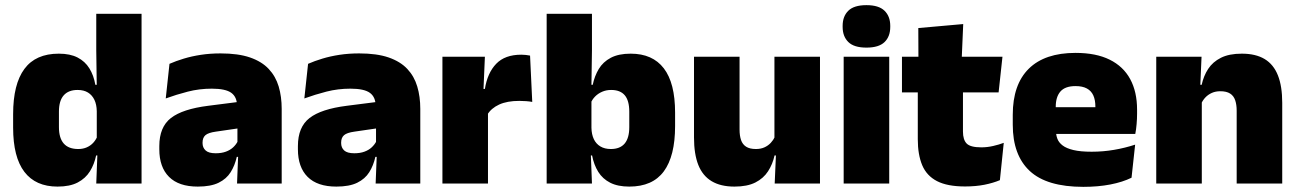

<svg xmlns="http://www.w3.org/2000/svg" viewBox="-20 -713 5044 746"><path d="M203.5 12Q118.5 12 74.8 -45.2Q31 -102.5 31 -217V-269.5Q31 -386 74.8 -445.2Q118.5 -504.5 208.5 -504.5Q252.5 -504.5 281.5 -489.5Q310.5 -474.5 327.2 -447.5Q344 -420.5 350.5 -383.5H396L356 -281Q355.5 -307 346.8 -325.2Q338 -343.5 321.8 -353.5Q305.5 -363.5 281.5 -363.5Q246 -363.5 227.5 -342.5Q209 -321.5 209 -279.5V-219Q209 -176.5 227.8 -155.2Q246.5 -134 284 -134Q302.5 -134 317.2 -140.5Q332 -147 342.5 -158.5Q353 -170 359 -185L402.5 -109H353.5Q346.5 -75 329.5 -47.5Q312.5 -20 282 -4Q251.5 12 203.5 12ZM530 0H354L359 -128.5L356 -153V-350V-372.5L354 -517V-659.5H530Z M1074.5 0H901L906 -126L902.5 -130.5V-283.5L901 -301.5Q901 -336 878.8 -352.2Q856.5 -368.5 803 -368.5Q754.5 -368.5 709.8 -357Q665 -345.5 624 -330.5L638.5 -465Q663.5 -476 694 -485.2Q724.5 -494.5 760.5 -500Q796.5 -505.5 837 -505.5Q905.5 -505.5 951.2 -489.8Q997 -474 1024 -445.2Q1051 -416.5 1062.8 -377Q1074.5 -337.5 1074.5 -290ZM748.5 12Q674.5 12 636.8 -25.8Q599 -63.5 599 -133V-145.5Q599 -219.5 644.2 -254.5Q689.5 -289.5 789 -302L914.5 -318L925 -217L818.5 -201.5Q789.5 -197.5 778.2 -187.8Q767 -178 767 -159V-157Q767 -139.5 778.8 -128.5Q790.5 -117.5 818 -117.5Q841 -117.5 857.8 -123.8Q874.5 -130 885.8 -140.5Q897 -151 903.5 -163.5L928.5 -103.5H900Q892.5 -70 876.2 -44Q860 -18 829.5 -3Q799 12 748.5 12Z M1613 0H1439.5L1444.5 -126L1441 -130.5V-283.5L1439.5 -301.5Q1439.5 -336 1417.2 -352.2Q1395 -368.5 1341.5 -368.5Q1293 -368.5 1248.2 -357Q1203.5 -345.5 1162.5 -330.5L1177 -465Q1202 -476 1232.5 -485.2Q1263 -494.5 1299 -500Q1335 -505.5 1375.5 -505.5Q1444 -505.5 1489.8 -489.8Q1535.5 -474 1562.5 -445.2Q1589.5 -416.5 1601.2 -377Q1613 -337.5 1613 -290ZM1287 12Q1213 12 1175.2 -25.8Q1137.5 -63.5 1137.5 -133V-145.5Q1137.5 -219.5 1182.8 -254.5Q1228 -289.5 1327.5 -302L1453 -318L1463.5 -217L1357 -201.5Q1328 -197.5 1316.8 -187.8Q1305.5 -178 1305.5 -159V-157Q1305.5 -139.5 1317.2 -128.5Q1329 -117.5 1356.5 -117.5Q1379.5 -117.5 1396.2 -123.8Q1413 -130 1424.2 -140.5Q1435.5 -151 1442 -163.5L1467 -103.5H1438.5Q1431 -70 1414.8 -44Q1398.5 -18 1368 -3Q1337.5 12 1287 12Z M1873.5 -267.5 1822.5 -367.5H1864Q1874 -430 1908 -465.2Q1942 -500.5 2005.5 -500.5Q2015 -500.5 2023.2 -499.5Q2031.5 -498.5 2039.5 -497L2048 -317Q2038 -319 2024.2 -320Q2010.5 -321 1997.5 -321Q1950.5 -321 1919.5 -306.8Q1888.5 -292.5 1873.5 -267.5ZM1876 0H1699V-492.5H1864L1857 -329.5H1876Z M2425 12Q2380.5 12 2351 -3Q2321.5 -18 2304.5 -45.2Q2287.5 -72.5 2280.5 -109H2238L2278 -216.5Q2278.5 -191 2287.2 -172.5Q2296 -154 2312.8 -144Q2329.5 -134 2353.5 -134Q2389 -134 2407 -155.2Q2425 -176.5 2425 -219V-279Q2425 -322 2407.5 -342.8Q2390 -363.5 2354.5 -363.5Q2335.5 -363.5 2319.5 -356.5Q2303.5 -349.5 2292 -337.8Q2280.5 -326 2275 -311.5L2234.5 -383.5H2283Q2290 -417.5 2306.5 -445Q2323 -472.5 2353.2 -488.5Q2383.5 -504.5 2430.5 -504.5Q2515.5 -504.5 2559.2 -447.5Q2603 -390.5 2603 -275.5V-223Q2603 -106.5 2559.2 -47.2Q2515.5 12 2425 12ZM2280 0H2104V-659.5H2280V-517L2277.5 -352L2278 -340V-158L2275 -128.5Z M2676.5 -492.5H2853.5V-209.5Q2853.5 -186 2859.2 -169Q2865 -152 2879 -143Q2893 -134 2917 -134Q2936 -134 2950.2 -140.5Q2964.5 -147 2974.8 -158Q2985 -169 2991 -182L3018 -109H2989.5Q2982 -75 2964.2 -47.5Q2946.5 -20 2915 -4Q2883.5 12 2833.5 12Q2780 12 2745 -9Q2710 -30 2693.2 -72.2Q2676.5 -114.5 2676.5 -179ZM2989 -492.5H3166V0H2990L2995.5 -126.5L2989 -144.5Z M3435 0H3258V-492.5H3435ZM3346.5 -528Q3298 -528 3276 -549.8Q3254 -571.5 3254 -608.5V-612.5Q3254 -649.5 3276 -671.2Q3298 -693 3346.5 -693Q3394.5 -693 3416.8 -671.2Q3439 -649.5 3439 -612.5V-608.5Q3439 -571 3416.8 -549.5Q3394.5 -528 3346.5 -528Z M3729.5 11.5Q3661 11.5 3620.8 -9.2Q3580.5 -30 3563.2 -71Q3546 -112 3546 -172V-436H3721.5V-202Q3721.5 -170 3736 -155.2Q3750.5 -140.5 3793 -140.5Q3816 -140.5 3838.8 -145.8Q3861.5 -151 3880 -158L3865 -13Q3839 -2 3805 4.8Q3771 11.5 3729.5 11.5ZM3860 -354H3484.5V-492.5H3875ZM3716.5 -480.5H3548.5L3548 -604L3722.5 -619.5Z M4189 13Q4047.5 13 3981.2 -48.5Q3915 -110 3915 -228.5V-267Q3915 -384.5 3977.2 -446Q4039.5 -507.5 4159 -507.5Q4238.5 -507.5 4291.5 -481.2Q4344.5 -455 4371.2 -405.8Q4398 -356.5 4398 -287V-271.5Q4398 -251.5 4396.2 -230.8Q4394.5 -210 4391 -192.5H4232.5Q4234.5 -223 4235.2 -250Q4236 -277 4236 -298.5Q4236 -324.5 4228 -342.2Q4220 -360 4203 -369.2Q4186 -378.5 4159 -378.5Q4118.5 -378.5 4100.2 -357.5Q4082 -336.5 4082 -298V-253.5L4083 -234.5V-203.5Q4083 -188 4088.5 -173.5Q4094 -159 4108.8 -147.8Q4123.5 -136.5 4150.8 -130Q4178 -123.5 4221.5 -123.5Q4266 -123.5 4308.5 -130.8Q4351 -138 4390.5 -151L4376.5 -22.5Q4342 -5.5 4294.2 3.8Q4246.5 13 4189 13ZM4355.5 -192.5H4008.5V-296.5H4355.5Z M4962 0H4785V-283Q4785 -306.5 4779.2 -323.5Q4773.5 -340.5 4759.5 -349.5Q4745.5 -358.5 4721.5 -358.5Q4703 -358.5 4688.5 -352Q4674 -345.5 4663.8 -334.8Q4653.5 -324 4647.5 -310.5L4620.5 -383.5H4649Q4656.5 -418 4674.2 -445.2Q4692 -472.5 4723.8 -488.5Q4755.5 -504.5 4805 -504.5Q4859 -504.5 4893.8 -483.5Q4928.5 -462.5 4945.2 -420.2Q4962 -378 4962 -313.5ZM4649.5 0H4472.5V-492.5H4648.5L4643 -366L4649.5 -348Z"/></svg>

Font: Anek Kannada ExtraBold
Style: Regular
Weight: 800
Version: Version 1.003